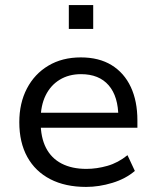

<svg xmlns="http://www.w3.org/2000/svg" viewBox="-20 -727 614 756"><path d="M319 9Q237 9 178 -21.5Q119 -52 87.5 -109Q56 -166 56 -246Q56 -321 86 -378.5Q116 -436 170.5 -468.5Q225 -501 298 -501Q370 -501 419.5 -470.5Q469 -440 495 -384.5Q521 -329 521 -253V-224H121V-283H464L446 -265Q446 -347 408 -391Q370 -435 299 -435Q251 -435 215 -413Q179 -391 159.5 -351Q140 -311 140 -256V-247Q140 -186 161 -145Q182 -104 222.5 -83Q263 -62 320 -62Q361 -62 403 -74Q445 -86 482 -116L511 -54Q475 -23 422.5 -7Q370 9 319 9ZM251 -613V-707H347V-613Z"/></svg>

Font: Nunito Sans 9pt
Style: Regular
Weight: 400
Version: Version 3.101;gftools[0.9.27]